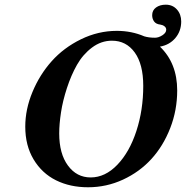

<svg xmlns="http://www.w3.org/2000/svg" viewBox="-20 -790 794 820"><path d="M232.9 -220.2Q232.9 -133.3 270.3 -82.8Q307.6 -32.2 367.2 -32.2Q429.2 -32.2 481.2 -86.4Q533.2 -140.6 562.5 -230.5Q591.8 -320.3 591.8 -422.9Q591.8 -515.6 555.4 -565.9Q519 -616.2 458 -616.2Q412.1 -616.2 373 -586.9Q334 -557.6 308.8 -513.2Q283.7 -468.8 265.9 -414.1Q248 -359.4 240.5 -309.8Q232.9 -260.3 232.9 -220.2ZM87.9 -249Q87.9 -323.2 118.7 -397.2Q149.4 -471.2 200.9 -528.8Q252.4 -586.4 325.9 -622.3Q399.4 -658.2 479 -658.2Q542 -658.2 596.2 -634.8Q615.7 -628.9 642.1 -628.9Q657.2 -628.9 673.6 -639.4Q689.9 -649.9 689.9 -663.1Q689.9 -671.9 682.4 -677.7Q674.8 -683.6 664.1 -685.1Q646.5 -687 638.2 -698.2Q629.9 -709.5 629.9 -725.1Q629.9 -746.1 646.5 -758.1Q663.1 -770 688 -770Q717.3 -770 735.6 -749.5Q753.9 -729 753.9 -698.2Q753.9 -657.2 729 -627.7Q704.1 -598.1 663.1 -590.8Q736.8 -520 736.8 -403.8Q736.8 -319.3 707 -242.9Q677.2 -166.5 626.7 -111.1Q576.2 -55.7 505.4 -22.9Q434.6 9.8 356 9.8Q279.3 9.8 219.2 -20Q159.2 -49.8 123.5 -109.1Q87.9 -168.5 87.9 -249Z"/></svg>

Font: Common Serif
Style: Bold Italic
Weight: 700
Italic angle: -12°
Designer: Philipp H. Poll, Khaled Hosny
Foundry: Stefan Peev, Context Ltd.
Version: Version 1.026